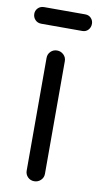

<svg xmlns="http://www.w3.org/2000/svg" viewBox="-84 -759 410 797"><g transform="rotate(10 121.5 -360.5)"><path d="M82 -514Q82 -530 93 -541Q104 -552 120 -552Q136 -552 147.5 -541Q159 -530 159 -514V-39Q159 -23 147.5 -12Q136 -1 120 -1Q104 -1 93 -12Q82 -23 82 -39ZM36 -650Q20 -650 10 -660.5Q0 -671 0 -686Q0 -700 10 -710Q20 -720 36 -720H209Q224 -720 233.5 -710Q243 -700 243 -686Q243 -671 233.5 -660.5Q224 -650 209 -650Z"/></g></svg>

Font: VDS Compensated
Style: Light
Weight: 300
Designer: artmaker
Foundry: artmaker
Version: Version 1.000 2012 initial release